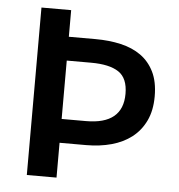

<svg xmlns="http://www.w3.org/2000/svg" viewBox="-49 -701 698 747"><g transform="rotate(5 300.0 -327.0)"><path d="M83 0V-654H199V-550H303Q357 -550 402.5 -539.5Q448 -529 481 -505.5Q514 -482 533 -443.5Q552 -405 552 -348Q552 -293 533 -253Q514 -213 480.5 -187Q447 -161 401.5 -148.5Q356 -136 303 -136H199V0ZM199 -229H294Q438 -229 438 -348Q438 -409 402 -433Q366 -457 294 -457H199Z"/></g></svg>

Font: TT Toshiba Sans Medium
Style: Regular
Weight: 500
Designer: Paul D. Hunt
Foundry: Toshiba Corporation
Version: Version 2.020;PS 2.000;hotconv 1.0.86;makeotf.lib2.5.63406